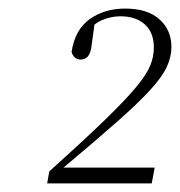

<svg xmlns="http://www.w3.org/2000/svg" viewBox="-20 -856 420 448"><path d="M90 -428 95 -456Q175 -528 223.5 -575Q272 -622 297 -652Q322 -682 330.5 -703Q339 -724 339 -745Q339 -780 318 -799Q297 -818 261 -818Q239 -818 218 -809Q197 -800 182 -779L202 -810L194 -752Q192 -733 185.5 -725Q179 -717 168 -717Q160 -717 154.5 -722Q149 -727 147 -735Q155 -787 189.5 -811.5Q224 -836 272 -836Q324 -836 352 -811Q380 -786 380 -746Q380 -723 369 -699.5Q358 -676 330 -645.5Q302 -615 251 -570Q200 -525 120 -458V-465H341L334 -428Z"/></svg>

Font: Source Serif 4 36pt Light
Style: Italic
Weight: 300
Italic angle: -12°
Designer: Frank Grießhammer
Foundry: Adobe Systems Incorporated
Version: Version 4.004;hotconv 1.0.116;makeotfexe 2.5.65601